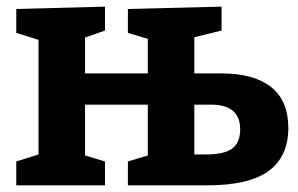

<svg xmlns="http://www.w3.org/2000/svg" viewBox="-20 -558 898 578"><path d="M647 -337Q744 -337 796 -296Q848 -255 848 -173Q848 -87 789 -43.5Q730 0 603 0H365V-72L425 -90V-243H236V-90L296 -72V0H29V-72L96 -93V-438L29 -459V-531L296 -538V-466L236 -445V-337H425V-441L365 -459V-531L647 -538V-466L565 -446V-337ZM600 -93Q654 -93 678.5 -110.5Q703 -128 703 -169Q703 -243 615 -243H565V-93Z"/></svg>

Font: Bitter Pro
Style: Bold
Weight: 700
Designer: Sol Matas, and Bitter project Authors
Foundry: Sol Matas
Version: Version 1.010